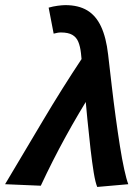

<svg xmlns="http://www.w3.org/2000/svg" viewBox="-70 -733 554 764"><path d="M316.9 10.9Q309.6 -6.3 303.1 -45.4Q296.7 -84.6 290.3 -139.3Q284 -194 277.7 -258.4Q271.5 -322.8 265.3 -390.4Q259.1 -458 252.1 -522.1Q249.2 -548.1 241.6 -566.5Q234.1 -584.9 217.6 -594.4Q201.2 -603.8 172.7 -603.8Q165.1 -603.8 159.4 -602.7Q153.7 -601.7 143.5 -599.1L123.6 -702.6Q140.6 -707.6 159.4 -710.1Q178.3 -712.6 189.9 -712.6Q242 -712.6 276.9 -691.8Q311.8 -670.9 332.1 -627.4Q352.5 -583.9 360.2 -516Q367.2 -455.7 374.6 -392Q382 -328.3 390.4 -266.6Q398.8 -204.9 407.2 -151.9Q415.6 -98.8 424.3 -59.3Q433 -19.7 440.5 0ZM-49.8 0Q26.7 -128 101.3 -253.9Q176 -379.8 257.5 -502.5L299.4 -372.5Q242.1 -281.9 190.5 -187.8Q138.9 -93.8 92.3 6Z"/></svg>

Font: Source Sans 3
Style: Italic
Weight: 200
Italic angle: -11°
Designer: Paul D. Hunt
Foundry: Adobe
Version: Version 3.046;hotconv 1.0.118;makeotfexe 2.5.65603